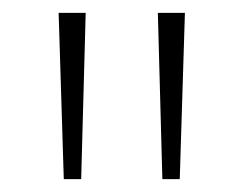

<svg xmlns="http://www.w3.org/2000/svg" viewBox="-20 -734 378 298"><path d="M113 -714H71L79 -456H106ZM267 -714H225L232 -456H259Z"/></svg>

Font: Noto Sans Cherokee ExtraLight
Style: Regular
Weight: 200
Designer: Monotype Design Team
Foundry: Monotype Imaging Inc.
Version: Version 2.001